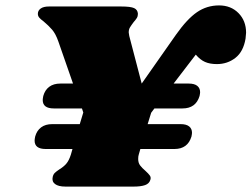

<svg xmlns="http://www.w3.org/2000/svg" viewBox="-20 -690 930 710"><path d="M890 -569Q890 -563 888 -547Q880 -499 850.5 -476Q821 -453 782 -453Q756 -453 738 -461Q720 -469 704 -488L622 -381H678Q699 -381 709.5 -372.5Q720 -364 720 -349Q720 -345 718 -335Q704 -289 655 -289H551L539 -273L526 -231H648Q669 -231 679.5 -222.5Q690 -214 690 -199Q690 -195 688 -185Q674 -139 625 -139H499L493 -118Q491 -112 491 -102Q491 -88 498 -78.5Q505 -69 518 -58Q529 -48 534 -41Q539 -34 536 -25Q532 -11 516.5 -5.5Q501 0 474 0H222Q196 0 183.5 -9.5Q171 -19 175 -36Q177 -45 182.5 -50.5Q188 -56 200 -64Q215 -73 225 -84.5Q235 -96 242 -118L248 -139H149Q108 -139 108 -170Q108 -175 110 -185Q116 -207 132 -219Q148 -231 173 -231H275L288 -274L283 -289H179Q138 -289 138 -320Q138 -325 140 -335Q146 -357 162 -369Q178 -381 203 -381H250L196 -536Q186 -565 172.5 -580.5Q159 -596 141 -611Q130 -619 125 -625Q120 -631 120 -639Q120 -651 130.5 -658.5Q141 -666 161 -666H428Q463 -666 476 -660Q489 -654 490 -639Q490 -630 486 -623.5Q482 -617 474 -608Q465 -596 460.5 -588.5Q456 -581 456 -570Q456 -567 458 -557L504 -381L631 -562Q672 -620 708.5 -645Q745 -670 790 -670Q834 -670 862 -641.5Q890 -613 890 -569Z"/></svg>

Font: Shrikhand
Style: Regular
Weight: 400
Italic angle: -14°
Version: Version 1.000;PS 1.000;hotconv 1.0.88;makeotf.lib2.5.647800